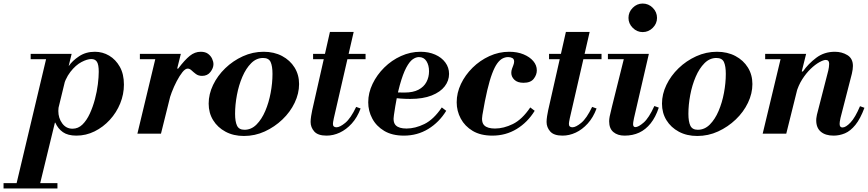

<svg xmlns="http://www.w3.org/2000/svg" viewBox="-135 -754 4896 1083"><path d="M-42 282 132 -450H269L91 282ZM-115 309V279H189V309ZM296 11Q248 11 220 -8.5Q192 -28 177 -62H170L197 -163Q196 -153 195 -144Q194 -135 194 -128Q194 -88 216 -58Q238 -28 274 -28Q306 -28 330 -51.5Q354 -75 371.5 -113Q389 -151 400.5 -194.5Q412 -238 417 -279Q422 -320 422 -349Q422 -389 412 -405Q402 -421 380 -421Q357 -421 324.5 -404Q292 -387 262 -348.5Q232 -310 215 -245L247 -383H254Q273 -411 311 -436.5Q349 -462 400 -462Q444 -462 481 -440Q518 -418 541 -377Q564 -336 564 -277Q564 -222 543 -170.5Q522 -119 484.5 -78Q447 -37 398.5 -13Q350 11 296 11ZM38 -420V-450H257V-420Z M640 0 748 -450H885L773 0ZM654 -420V-450H873V-420ZM815 -174 862 -367H870Q907 -416 935.5 -439Q964 -462 997 -462Q1023 -462 1038.5 -450.5Q1054 -439 1061.5 -422.5Q1069 -406 1069 -392Q1069 -370 1052 -348Q1035 -326 1005 -326Q984 -326 970 -336.5Q956 -347 945.5 -357Q935 -367 924 -367Q910 -367 894 -347Q878 -327 862 -296.5Q846 -266 833.5 -233Q821 -200 815 -174Z M1241 13Q1182 13 1137.2 -11.1Q1092.3 -35.1 1067.2 -76.1Q1042 -117 1042 -169.5Q1042 -223 1067 -275Q1092 -327 1135.5 -369Q1179 -411 1234.8 -436.5Q1290.7 -462 1352 -462Q1411 -462 1456.2 -438Q1501.3 -414 1526.7 -373Q1552 -332 1552 -279.8Q1552 -226.5 1527 -174.2Q1502 -122 1458 -80Q1414 -38 1358.5 -12.5Q1303 13 1241 13ZM1244 -22Q1282.3 -22 1311.8 -51.5Q1341.2 -81 1361.3 -128.1Q1381.4 -175.2 1391.7 -230.6Q1402 -286 1402 -337Q1402 -381 1391.5 -404Q1381 -427 1349 -427Q1311 -427 1281.7 -397.5Q1252.4 -368.1 1232.1 -320.8Q1211.8 -273.6 1201.4 -218.2Q1191 -162.8 1191 -112Q1191 -68.2 1202 -45.1Q1213 -22 1244 -22Z M1707 11Q1658 11 1637.5 -12.5Q1617 -36 1617 -66Q1617 -80 1620 -99.5Q1623 -119 1626 -132L1726 -574H1860L1748 -87Q1745 -74 1744 -66Q1743 -58 1743 -55Q1743 -36 1763 -36Q1782 -36 1812.5 -61Q1843 -86 1874 -151L1899 -142Q1880 -91 1849 -57Q1818 -23 1781.5 -6Q1745 11 1707 11ZM1631 -420V-450H1927V-420Z M2143 11Q2077 11 2032.5 -15.5Q1988 -42 1965 -85Q1942 -128 1942 -177Q1942 -230 1966.5 -281Q1991 -332 2032.5 -373Q2074 -414 2127 -438Q2180 -462 2237 -462Q2283 -462 2319.5 -446Q2356 -430 2377 -401.5Q2398 -373 2398 -337Q2398 -299 2373.5 -267Q2349 -235 2300 -215.5Q2251 -196 2179 -196Q2154 -196 2125 -198Q2096 -200 2073.5 -203Q2051 -206 2045 -207L2050 -242Q2067 -235 2088 -233.5Q2109 -232 2148 -232Q2195 -232 2225.5 -248Q2256 -264 2270.5 -291.5Q2285 -319 2285 -352Q2285 -386 2270.5 -409Q2256 -432 2228 -432Q2211 -432 2193 -419.5Q2175 -407 2156.5 -372.5Q2138 -338 2120 -273.5Q2102 -209 2087 -105Q2080 -64 2098 -46.5Q2116 -29 2158 -29Q2207 -29 2259 -54.5Q2311 -80 2357 -148L2382 -129Q2342 -64 2280.5 -26.5Q2219 11 2143 11Z M2642 11Q2576 11 2531.5 -15.5Q2487 -42 2464 -85Q2441 -128 2441 -177Q2441 -230 2465 -280.5Q2489 -331 2530.5 -372Q2572 -413 2625.5 -437.5Q2679 -462 2737 -462Q2783 -462 2818 -447.5Q2853 -433 2873 -409.5Q2893 -386 2893 -357Q2893 -332 2875.5 -309.5Q2858 -287 2818 -287Q2784 -287 2766.5 -304Q2749 -321 2749 -343Q2749 -355 2753 -366Q2757 -377 2761 -387.5Q2765 -398 2765 -407Q2765 -421 2755 -426.5Q2745 -432 2731 -432Q2715 -432 2699.5 -424Q2684 -416 2669.5 -396Q2655 -376 2641 -339Q2627 -302 2613.5 -245Q2600 -188 2586 -105Q2579 -64 2597 -46.5Q2615 -29 2657 -29Q2706 -29 2758 -54.5Q2810 -80 2856 -148L2881 -129Q2841 -64 2779.5 -26.5Q2718 11 2642 11Z M3038 11Q2989 11 2968.5 -12.5Q2948 -36 2948 -66Q2948 -80 2951 -99.5Q2954 -119 2957 -132L3057 -574H3191L3079 -87Q3076 -74 3075 -66Q3074 -58 3074 -55Q3074 -36 3094 -36Q3113 -36 3143.5 -61Q3174 -86 3205 -151L3230 -142Q3211 -91 3180 -57Q3149 -23 3112.5 -6Q3076 11 3038 11ZM2962 -420V-450H3258V-420Z M3490 -573Q3458 -573 3434 -597Q3410 -621 3410 -653Q3410 -686 3434 -710Q3458 -734 3490 -734Q3523 -734 3547 -710Q3571 -686 3571 -653Q3571 -621 3547 -597Q3523 -573 3490 -573ZM3388 11Q3349 11 3325 -9Q3301 -29 3301 -70Q3301 -82 3304 -97.5Q3307 -113 3317 -153L3391 -450H3525L3441 -87Q3438 -73 3437 -65Q3436 -57 3436 -54Q3436 -37 3449 -37Q3466 -37 3495.5 -62.5Q3525 -88 3556 -156L3581 -147Q3563 -93 3535 -58Q3507 -23 3470.5 -6Q3434 11 3388 11ZM3294 -420V-450H3468V-420Z M3798 13Q3739 13 3694.2 -11.1Q3649.3 -35.1 3624.2 -76.1Q3599 -117 3599 -169.5Q3599 -223 3624 -275Q3649 -327 3692.5 -369Q3736 -411 3791.8 -436.5Q3847.7 -462 3909 -462Q3968 -462 4013.2 -438Q4058.3 -414 4083.7 -373Q4109 -332 4109 -279.8Q4109 -226.5 4084 -174.2Q4059 -122 4015 -80Q3971 -38 3915.5 -12.5Q3860 13 3798 13ZM3801 -22Q3839.3 -22 3868.8 -51.5Q3898.2 -81 3918.3 -128.1Q3938.4 -175.2 3948.7 -230.6Q3959 -286 3959 -337Q3959 -381 3948.5 -404Q3938 -427 3906 -427Q3868 -427 3838.7 -397.5Q3809.4 -368.1 3789.1 -320.8Q3768.8 -273.6 3758.4 -218.2Q3748 -162.8 3748 -112Q3748 -68.2 3759 -45.1Q3770 -22 3801 -22Z M4567 11Q4521 11 4495 -11Q4469 -33 4469 -75Q4469 -85 4470.5 -92.5Q4472 -100 4473 -107L4537 -356Q4539 -363 4540.5 -375Q4542 -387 4542 -394Q4542 -405 4537 -410.5Q4532 -416 4523 -416Q4510 -416 4486.5 -403Q4463 -390 4437.5 -365.5Q4412 -341 4390 -306.5Q4368 -272 4356 -229L4387 -351H4394Q4424 -394 4469 -428Q4514 -462 4574 -462Q4614 -462 4645 -443Q4676 -424 4676 -382Q4676 -364 4670 -338L4606 -89Q4603 -76 4602 -68Q4601 -60 4601 -55Q4601 -35 4617 -35Q4636 -35 4662.5 -63Q4689 -91 4716 -155L4741 -146Q4718 -84 4690 -49.5Q4662 -15 4631 -2Q4600 11 4567 11ZM4167 0 4275 -450H4412L4300 0ZM4181 -420V-450H4400V-420Z"/></svg>

Font: Libre Bodoni
Style: Italic
Weight: 400
Italic angle: -13°
Designer: Pablo Impallari, Rodrigo Fuenzalida
Foundry: Impallari Type
Version: Version 2.005;gftools[0.9.23]